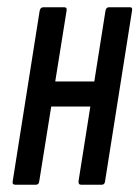

<svg xmlns="http://www.w3.org/2000/svg" viewBox="-20 -508 383 528"><path d="M203 0Q195 0 196 -10L270 -478Q272 -488 279 -488H338Q345 -488 343 -478L269 -10Q268 0 260 0ZM22 0Q13 0 15 -10L89 -478Q91 -488 99 -488H157Q165 -488 163 -478L88 -10Q87 0 79 0ZM111 -215 123 -284H253L242 -215Z"/></svg>

Font: Sofia Sans Extra Condensed Medium
Style: Italic
Weight: 500
Italic angle: -9°
Version: Version 4.100